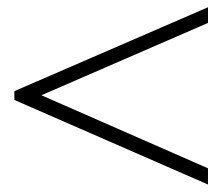

<svg xmlns="http://www.w3.org/2000/svg" viewBox="-20 -592 604 521"><path d="M19 -344.7 544.4 -572.3V-529.8L92.3 -333.5L544.4 -135.3V-91.3L19 -320.8Z"/></svg>

Font: Jameel Khushkhati
Style: Regular
Weight: 400
Version: Version 3.5